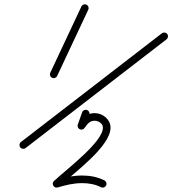

<svg xmlns="http://www.w3.org/2000/svg" viewBox="-20 -597 793 883"><path d="M354.3 -567.1C354.3 -567.1 354.3 -567.1 354.3 -567.1C306.6 -465.6 258.9 -364 211.2 -262.4C207.1 -253.7 210.8 -243.3 219.6 -239.2C228.3 -235.1 238.7 -238.8 242.8 -247.6C290.5 -349.1 338.2 -450.7 385.9 -552.3C390.1 -561 386.3 -571.4 377.5 -575.5C368.8 -579.6 358.4 -575.9 354.3 -567.1ZM749 -440.6C743 -448.3 732.1 -449.7 724.4 -443.8C508.4 -277.2 292.4 -110.5 76.3 56.1C68.7 62 67.3 73 73.2 80.7C79.1 88.3 90.1 89.8 97.7 83.9C97.7 83.9 97.7 83.9 97.7 83.9C313.7 -82.8 529.8 -249.4 745.8 -416.1C753.4 -422 754.9 -433 749 -440.6ZM357.7 -80.4C357.7 -80.4 357.7 -80.4 357.7 -80.4C351.1 -61.7 344.5 -43 337.9 -24.3C334.7 -15.2 339.5 -5.2 348.6 -1.9C357.7 1.3 367.7 -3.5 370.9 -12.6C377.5 -31.3 384.1 -50 390.7 -68.7C393.9 -77.8 389.1 -87.8 380 -91.1C370.9 -94.3 360.9 -89.5 357.7 -80.4ZM368.4 -7.9C368.4 -7.9 368.4 -7.9 368.4 -7.9C381.6 -25.3 390.7 -41.7 415.7 -41.7C433 -41.7 453.3 -28.6 453.3 -9.9C453.3 56.4 286.2 181.4 228.1 235.5C221.5 241.6 221.4 250.2 225.1 256.7C228.8 263.2 236.3 267.6 244.9 265.1C282.9 254.1 317.6 245.2 357.9 245.2C387.6 245.2 417.7 250.3 444.3 263.9C452.9 268.3 463.5 264.9 467.9 256.3C472.3 247.7 468.9 237.1 460.3 232.7C460.3 232.7 460.3 232.7 460.3 232.7C428.7 216.6 393.2 210.2 357.9 210.2C314.2 210.2 276.4 219.6 235.1 231.5C226.5 234 227.4 244.4 232.2 252.7C236.9 261.1 245.4 267.2 251.9 261.1C320.3 197.5 488.3 77.1 488.3 -9.9C488.3 -48.1 452.4 -76.7 415.7 -76.7C378 -76.7 360.9 -56 340.4 -29C334.6 -21.3 336.1 -10.3 343.8 -4.5C351.6 1.3 362.5 -0.2 368.4 -7.9Z"/></svg>

Font: FRB American Cursive Guidelines
Style: Italic
Weight: 400
Italic angle: -25°
Version: Version 2.0;Modular Font Editor K font №1